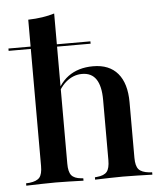

<svg xmlns="http://www.w3.org/2000/svg" viewBox="-48 -674 613 717"><g transform="rotate(-5 258.5 -315.5)"><path d="M132.3 -2.4Q104.8 -2.4 79.4 -1.6Q54 -0.8 21.8 0V-8.9L34.7 -9.7Q62.1 -12.9 72.6 -25.4Q83.1 -37.9 83.1 -68.5V-207.3H181.5V-68.5Q181.5 -37.9 191.9 -25Q202.4 -12.1 228.2 -9.7L236.3 -8.9V0Q205.6 -0.8 181.9 -1.6Q158.1 -2.4 132.3 -2.4ZM335.5 -207.3V-294.4Q335.5 -346 318.1 -371.8Q300.8 -397.6 265.3 -397.6Q232.3 -397.6 204.8 -374.2Q177.4 -350.8 158.9 -302.4L156.5 -306.5Q177.4 -366.9 215.3 -394.8Q253.2 -422.6 308.9 -422.6Q369.4 -422.6 401.2 -385.1Q433.1 -347.6 433.1 -276.6V-207.3ZM383.9 -2.4Q358.9 -2.4 334.7 -1.6Q310.5 -0.8 279.8 0V-8.9L287.9 -9.7Q314.5 -12.1 325 -25Q335.5 -37.9 335.5 -68.5V-207.3H433.1V-68.5Q433.1 -37.9 444 -25.4Q454.8 -12.9 482.3 -9.7L494.4 -8.9V0Q462.9 -0.8 437.5 -1.6Q412.1 -2.4 383.9 -2.4ZM83.1 -207.3V-616.9Q112.1 -617.7 136.3 -621.4Q160.5 -625 181.5 -631.5V-207.3ZM0 -507.3V-516.1H307.3V-507.3Z"/></g></svg>

Font: Playfair 144pt SemiCondensed SemiBold
Style: Regular
Weight: 600
Width: 4
Designer: Claus Eggers Sørensen
Foundry: Claus Eggers Sørensen
Version: Version 2.203